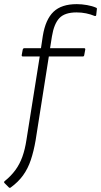

<svg xmlns="http://www.w3.org/2000/svg" viewBox="-38 -715 489 928"><path d="M204 -482H369Q375 -482 374 -475L369 -448Q368 -442 362 -442H198L134 -36Q125 16 111 58Q97 100 73.5 132.5Q50 165 14 191Q10 195 5 191L-16 170Q-21 165 -15 160Q15 136 36 107.5Q57 79 70 43Q83 7 90 -40L154 -442H73Q66 -442 67 -449L72 -476Q74 -482 79 -482H160L169 -542Q182 -621 220.5 -658Q259 -695 333 -695Q357 -695 382.5 -690.5Q408 -686 426 -678Q432 -676 430 -669L427 -642Q426 -636 419 -638Q400 -646 378 -650.5Q356 -655 332 -655Q275 -655 249 -627.5Q223 -600 213 -539Z"/></svg>

Font: Sofia Sans ExtraLight
Style: Italic
Weight: 250
Italic angle: -9°
Version: Version 4.100-B